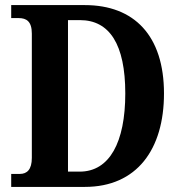

<svg xmlns="http://www.w3.org/2000/svg" viewBox="-20 -734 711 754"><path d="M24 0H313C518 0 624 -148 624 -367C624 -594 507 -714 313 -714H24V-663H53C84 -663 105 -650 105 -602V-114C105 -68 86 -51 58 -51H24ZM293 -60H247V-655H294C410 -655 472 -560 472 -367C472 -175 410 -60 293 -60Z"/></svg>

Font: Noto Serif Georgian Condensed Bold
Style: Regular
Weight: 700
Width: 3
Designer: Monotype Design Team, Akaki Razmadze
Foundry: Google LLC
Version: Version 2.003